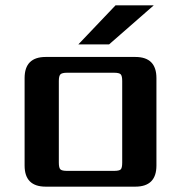

<svg xmlns="http://www.w3.org/2000/svg" viewBox="-20 -698 676 718"><path d="M555 -678 388 -532H273L412 -678ZM437 -90V-395Q437 -414 431.5 -420Q426 -426 406 -426H231Q212 -426 206 -420Q200 -414 200 -395V-90Q200 -70 206 -64.5Q212 -59 231 -59H406Q426 -59 431.5 -64.5Q437 -70 437 -90ZM151 -485H486Q565 -485 565 -406V-79Q565 0 486 0H151Q72 0 72 -79V-406Q72 -485 151 -485Z"/></svg>

Font: Sarpanch SemiBold
Style: Regular
Weight: 600
Designer: Manushi Parikh (Devanagari and Latin), Jyotish Sonowal (Devanagari)
Foundry: Indian Type Foundry
Version: Version 2.004;PS 1.0;hotconv 1.0.78;makeotf.lib2.5.61930; tt